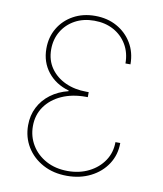

<svg xmlns="http://www.w3.org/2000/svg" viewBox="-84 -805 749 883"><g transform="rotate(10 291.0 -363.5)"><path d="M288.1 9.8Q224.6 9.8 175.8 -16.6Q127 -43 99.6 -87.9Q72.3 -132.8 72.3 -188.5Q72.3 -234.9 91.6 -272.7Q110.8 -310.5 146 -336.9Q181.2 -363.3 228.5 -375V-377.9Q166.5 -395.5 130.1 -441.4Q93.8 -487.3 93.8 -550.8Q93.8 -604.5 118.9 -646.5Q144 -688.5 188.2 -712.9Q232.4 -737.3 289.1 -737.3Q346.7 -737.3 391.1 -712.6Q435.5 -688 461.4 -645Q487.3 -602.1 487.3 -545.9H463.9Q463.9 -595.7 441.4 -633.8Q418.9 -671.9 379.6 -693.4Q340.3 -714.8 289.1 -714.8Q238.3 -714.8 199.2 -693.4Q160.2 -671.9 138.2 -634.8Q116.2 -597.7 116.2 -550.8Q116.2 -500.5 141.8 -463.6Q167.5 -426.8 211.2 -406.7Q254.9 -386.7 309.6 -386.7H320.3V-363.3H309.6Q247.6 -363.3 199 -341.6Q150.4 -319.8 122.6 -280.5Q94.7 -241.2 94.7 -188.5Q94.7 -140.1 118.9 -100.1Q143.1 -60.1 186.8 -36.4Q230.5 -12.7 288.1 -12.7Q342.8 -12.7 386.5 -34.7Q430.2 -56.6 455.8 -94.7Q481.4 -132.8 481.4 -181.6H503.9Q503.9 -126.5 475.6 -83Q447.3 -39.6 398.4 -14.9Q349.6 9.8 288.1 9.8Z"/></g></svg>

Font: Inter Thin
Style: Regular
Weight: 250
Designer: Rasmus Andersson
Foundry: rsms
Version: Version 4.001;git-66647c0bb